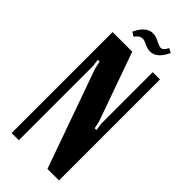

<svg xmlns="http://www.w3.org/2000/svg" viewBox="-265 -890 940 940"><g transform="rotate(45 204.5 -420.0)"><path d="M129.9 -755.9 107.9 -769Q138.7 -835 185.1 -835Q200.2 -835 214.8 -829.1L238.8 -817.9Q252.4 -811 262.2 -811Q279.8 -811 292 -839.8L314.9 -828.1Q284.2 -761.2 237.8 -761.2Q223.1 -761.2 206.1 -768.1L184.1 -777.8Q178.2 -780.8 168.9 -780.8Q146.5 -780.8 129.9 -755.9ZM176.8 -699.2 303.2 -344.2 312 -304.2H324.2L318.8 -344.2V-699.2H369.1V0H289.1L106.9 -512.2L98.1 -551.8H85.9L90.8 -512.2V0H41V-699.2Z"/></g></svg>

Font: Moniqa Black Paragraph
Style: Regular
Weight: 900
Designer: Rajesh Rajput
Foundry: Rajesh Rajput
Version: Version 1.000